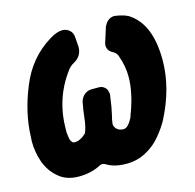

<svg xmlns="http://www.w3.org/2000/svg" viewBox="-107 -674 789 775"><g transform="rotate(-15 287.0 -286.5)"><path d="M329 8Q279 8 247 -12Q234 -20 222 -13Q182 8 131 8Q79 8 47 -20Q14 -47 -2 -90Q-17 -132 -17 -178L-16 -196Q-13 -296 30 -400Q72 -505 164 -561Q195 -580 218 -580Q233 -580 246 -570Q260 -559 261 -539L264 -498Q264 -460 230 -441Q213 -432 204 -419Q128 -319 128 -187V-177V-175L131 -153V-151Q137 -130 149 -130Q173 -130 195 -151Q199 -153 199 -156Q209 -178 213 -218Q216 -246 222 -277Q225 -294 239 -307Q253 -319 270 -319H302Q316 -319 327 -308Q332 -303 334 -296.5Q336 -290 337 -283V-279L332 -246Q330 -230 327 -217Q324 -204 322 -193Q319 -183 318 -175Q317 -167 316 -161Q316 -156 318 -152L321 -146Q322 -145 322.5 -144Q323 -143 324 -142Q335 -130 354 -130Q368 -130 381 -149Q394 -167 397 -183L399 -187Q428 -266 428 -330Q428 -375 411 -421Q407 -434 390 -443L386 -445Q384 -447 384 -447Q372 -455 370 -473V-475L371 -479V-481L372 -487Q372 -488 373 -489L392 -549L394 -552Q394 -554 395 -554Q408 -579 433 -581H437Q481 -575 500 -560Q578 -505 578 -359Q578 -244 517 -125Q501 -95 475 -64Q450 -33 413 -13Q376 8 329 8Z"/></g></svg>

Font: Bangerz
Style: Bold
Weight: 700
Designer: vernon adams
Foundry: Vernon Adams
Version: Version 2.10;February 7, 2025;FontCreator 13.0.0.2683 64-bit